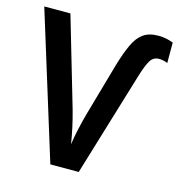

<svg xmlns="http://www.w3.org/2000/svg" viewBox="-107 -814 845 908"><g transform="rotate(15 315.5 -360.0)"><path d="M589 -615Q561 -615 546 -590Q531 -565 515 -512L360 0H221L0 -714H128L256 -277Q268 -234 276.5 -194.5Q285 -155 291 -117Q296 -154 305.5 -196Q315 -238 325 -274L399 -534Q418 -598 437.5 -639.5Q457 -681 485 -700.5Q513 -720 558 -720Q581 -720 600 -715.5Q619 -711 631 -706V-606Q622 -610 611 -612.5Q600 -615 589 -615Z"/></g></svg>

Font: Noto Sans SemiCondensed SemiBold
Style: Regular
Weight: 600
Width: 4
Designer: Monotype Design Team
Foundry: Monotype Imaging Inc.
Version: Version 2.013; ttfautohint (v1.8.4.7-5d5b)